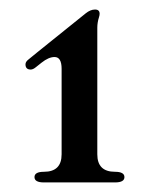

<svg xmlns="http://www.w3.org/2000/svg" viewBox="-20 -738 313 397"><path d="M32.7 -605Q32.7 -610.4 39.1 -615.2L57.1 -629.9L157.2 -710.4Q167 -718.3 176.5 -718.3Q186 -718.3 186 -709.5Q186 -706.5 184.6 -702.1Q181.2 -691.4 181.2 -680.7V-418.9Q181.2 -382.8 217.8 -382.8Q237.3 -382.8 237.3 -371.8Q237.3 -360.8 217.8 -360.8H70.8Q51.3 -360.8 51.3 -371.8Q51.3 -382.8 70.8 -382.8Q107.4 -382.8 107.4 -418.9V-595.7Q107.4 -620.1 92.8 -620.1Q80.6 -620.1 65.9 -608.4L54.2 -599.1Q48.3 -594.2 43.5 -594.2Q32.7 -594.2 32.7 -605Z"/></svg>

Font: UnifrakturMaguntia19
Style: Book
Weight: 400
Designer: j. 'mach' wust, Gerrit Ansmann, Georg Duffner, based on a font by Peter Wiegel, original typeface by Carl Albert Fahrenw
Version: Version 2017-03-19